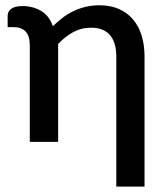

<svg xmlns="http://www.w3.org/2000/svg" viewBox="-20 -538 628 728"><path d="M528 169.5V-324.5C528 -353.2 524.3 -379.4 517 -403.2C509.7 -427.1 498.8 -447.5 484.2 -464.5C469.8 -481.5 451.9 -494.7 430.8 -504C409.6 -513.3 385 -518 357 -518C339 -518 321.8 -516.1 305.5 -512.2C289.2 -508.4 273.7 -503 259 -496C244.3 -489 230.5 -480.6 217.5 -470.8C204.5 -460.9 192.2 -450.2 180.5 -438.5C171.5 -464.8 156.7 -484.2 136 -496.5C115.3 -508.8 91.5 -515 64.5 -515C54.5 -515 45.9 -514 38.8 -512C31.6 -510 25.8 -507.3 21.5 -503.8C17.2 -500.3 14 -496.3 12 -492C10 -487.7 9 -483.2 9 -478.5V-435H32C52 -435 67.2 -429.3 77.5 -418C87.8 -406.7 93 -389 93 -365V0H200.5V-371.5C218.5 -390.5 237.8 -405.5 258.2 -416.5C278.8 -427.5 301 -433 325 -433C357.3 -433 381.4 -423.5 397.3 -404.5C413.1 -385.5 421 -358.8 421 -324.5V169.5Z"/></svg>

Font: Lato Semibold
Style: Regular
Weight: 600
Designer: Lukasz Dziedzic
Foundry: tyPoland Lukasz Dziedzic
Version: Version 2.006; 2014-01-15